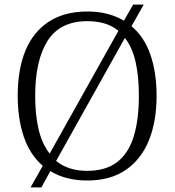

<svg xmlns="http://www.w3.org/2000/svg" viewBox="-20 -775 759 835"><path d="M166 -54Q111 -101 84 -179Q57 -257 57 -359Q57 -473 90.5 -554.5Q124 -636 192 -680.5Q260 -725 360 -725Q408 -725 447.5 -714.5Q487 -704 519 -685L559 -755H605L552 -661Q607 -615 634 -537.5Q661 -460 661 -358Q661 -247 627.5 -164.5Q594 -82 527 -36Q460 10 359 10Q312 10 271.5 -0.5Q231 -11 199 -31L160 40H113ZM359 -32Q441 -32 490.5 -71Q540 -110 562 -183Q584 -256 584 -358Q584 -441 570 -504.5Q556 -568 523 -610L224 -75Q277 -32 359 -32ZM495 -641Q470 -662 436 -672.5Q402 -683 360 -683Q241 -683 187 -597.5Q133 -512 133 -358Q133 -275 148 -212Q163 -149 196 -107Z"/></svg>

Font: Noto Rashi Hebrew Light
Style: Regular
Weight: 300
Version: Version 1.006